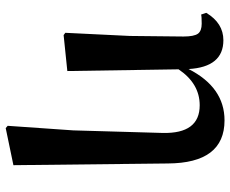

<svg xmlns="http://www.w3.org/2000/svg" viewBox="-87 -504 807 673"><g transform="rotate(90 316.5 -167.5)"><path d="M559 189 429 216 421 209 437 -21 446 -334Q449 -464 349 -464Q273 -464 223 -390L229 0L103 13L95 7L106 -219L108 -407Q108 -444 98 -458Q88 -471 63 -471Q38 -471 31 -469L25 -487Q61 -547 121 -547Q215 -547 222 -425Q286 -551 402 -551Q552 -551 553 -352Z"/></g></svg>

Font: Source Han Serif JP
Style: Bold
Weight: 700
Designer: Ryoko NISHIZUKA  (kana & ideographs); Frank Grießhammer (Latin, Greek & Cyrillic); Wenlong ZHANG  (bopomofo); Sandoll Co
Foundry: Adobe Systems Incorporated
Version: Version 1.000;PS 1;hotconv 16.6.53;makeotf.lib2.5.65590